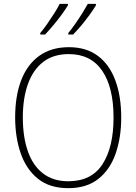

<svg xmlns="http://www.w3.org/2000/svg" viewBox="-20 -971 711 1001"><path d="M612 -358Q612 -254 583 -170.5Q554 -87 493 -38.5Q432 10 336 10Q239 10 178 -39Q117 -88 88 -171.5Q59 -255 59 -359Q59 -472 91 -554Q123 -636 185.5 -680.5Q248 -725 339 -725Q430 -725 490.5 -679.5Q551 -634 581.5 -551.5Q612 -469 612 -358ZM99 -359Q99 -258 125 -183Q151 -108 204 -67Q257 -26 336 -26Q457 -26 514.5 -115Q572 -204 572 -358Q572 -516 512.5 -602.5Q453 -689 339 -689Q258 -689 205 -648Q152 -607 125.5 -532.5Q99 -458 99 -359ZM480 -943Q468 -923 448 -895Q428 -867 404.5 -839Q381 -811 361 -791H336V-799Q353 -819 372.5 -847Q392 -875 409.5 -903Q427 -931 438 -951H480ZM334 -943Q322 -923 302 -895.5Q282 -868 258.5 -840Q235 -812 215 -791H190V-799Q207 -819 226.5 -847Q246 -875 263.5 -902.5Q281 -930 291 -951H334Z"/></svg>

Font: Noto Sans Gujarati SemiCondensed ExtraLight
Style: Regular
Weight: 200
Width: 4
Designer: Jelle Bosma - Monotype Design Team, Universal Thirst
Foundry: Monotype Imaging Inc.
Version: Version 2.106; ttfautohint (v1.8.4.7-5d5b)